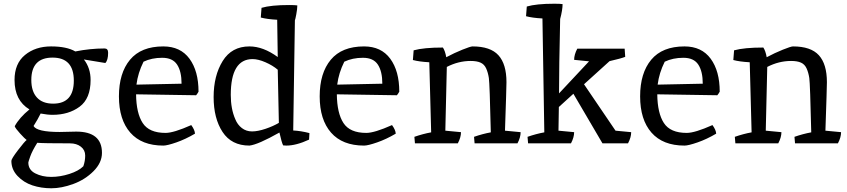

<svg xmlns="http://www.w3.org/2000/svg" viewBox="-20 -769 4542 1030"><path d="M300 -61 389 -63Q527 -63 527 51Q527 104 481.5 149.5Q436 195 373 218Q310 241 255.5 241Q201 241 154 225.5Q107 210 74 175Q41 140 41 94Q41 83 76.5 36.5Q112 -10 123 -18Q114 -24 88 -52.5Q62 -81 59 -92Q84 -138 138 -182Q58 -230 58 -340Q58 -428 114 -474Q170 -520 254 -520Q338 -520 384 -493Q464 -509 541 -509Q560 -509 560 -486Q560 -446 545 -431L430 -450Q466 -404 466 -340Q466 -240 407 -196.5Q348 -153 262 -153Q235 -153 198 -160Q183 -129 160 -93Q178 -61 300 -61ZM427 123Q437 95 437 65.5Q437 36 414 18Q391 0 355 0Q212 0 180 -3Q153 40 142.5 69.5Q132 99 132 103Q132 142 169 161Q206 180 254.5 180Q303 180 352.5 164Q402 148 427 123ZM148 -340Q148 -279 178 -246Q208 -213 265 -213Q376 -213 376 -336.5Q376 -460 262 -460Q148 -460 148 -340Z M868 -56Q912 -56 1006 -98Q1025 -72 1026 -52Q975 -22 926 -5Q877 12 856 12Q740 12 679 -57.5Q618 -127 618 -252Q618 -377 677.5 -448.5Q737 -520 856 -520Q948 -520 996.5 -454Q1045 -388 1045 -277Q1037 -263 1032 -258L710 -263Q711 -162 745.5 -109Q780 -56 868 -56ZM750 -438Q720 -378 712 -315Q791 -316 954 -320Q954 -386 930 -422.5Q906 -459 850 -459Q794 -459 750 -438Z M1470 -463 1467 -663Q1412 -666 1379 -675L1383 -727Q1434 -742 1531 -742Q1562 -742 1575 -740Q1575 -722 1569.5 -692.5Q1564 -663 1562 -660L1553 -69Q1594 -67 1640 -55L1638 -20Q1569 12 1516 12Q1505 12 1499 11Q1491 -4 1479 -58Q1364 7 1318 12Q1222 12 1174 -61Q1126 -134 1126 -248.5Q1126 -363 1174.5 -441.5Q1223 -520 1318 -520Q1392 -520 1470 -463ZM1335 -452Q1218 -452 1218 -260Q1218 -185 1242 -130Q1254 -100 1277.5 -82Q1301 -64 1332 -64Q1363 -64 1404.5 -78Q1446 -92 1476 -110L1470 -395Q1443 -418 1404 -435Q1365 -452 1335 -452Z M1945 -56Q1989 -56 2083 -98Q2102 -72 2103 -52Q2052 -22 2003 -5Q1954 12 1933 12Q1817 12 1756 -57.5Q1695 -127 1695 -252Q1695 -377 1754.5 -448.5Q1814 -520 1933 -520Q2025 -520 2073.5 -454Q2122 -388 2122 -277Q2114 -263 2109 -258L1787 -263Q1788 -162 1822.5 -109Q1857 -56 1945 -56ZM1827 -438Q1797 -378 1789 -315Q1868 -316 2031 -320Q2031 -386 2007 -422.5Q1983 -459 1927 -459Q1871 -459 1827 -438Z M2515 -520Q2611 -520 2654 -472.5Q2697 -425 2697 -328Q2697 -300 2689 -68L2773 -60Q2773 -32 2756 0H2526L2523 -35Q2569 -51 2613 -59Q2607 -321 2602.5 -350.5Q2598 -380 2588 -402Q2578 -424 2558 -433Q2538 -442 2505 -442Q2439 -442 2377 -410Q2371 -182 2369 -68L2453 -60Q2453 -32 2436 0H2206L2203 -35Q2249 -51 2293 -59Q2287 -313 2283 -435Q2228 -438 2195 -447L2199 -499Q2253 -514 2356 -514Q2368 -496 2374 -462Q2417 -485 2460.5 -502.5Q2504 -520 2515 -520Z M2954 -749Q2985 -749 2998 -747Q2998 -716 2985 -667Q2979 -403 2979 -268L3140 -440L3060 -448Q3060 -476 3077 -508H3331L3334 -464Q3311 -455 3250 -441L3113 -317L3282 -68L3366 -60Q3366 -32 3349 0H3212L3056 -266L2978 -195Q2976 -111 2976 -68L3060 -60Q3060 -32 3043 0H2813L2810 -35Q2856 -51 2900 -59Q2894 -463 2890 -670Q2835 -673 2802 -682L2806 -734Q2857 -749 2954 -749Z M3664 -56Q3708 -56 3802 -98Q3821 -72 3822 -52Q3771 -22 3722 -5Q3673 12 3652 12Q3536 12 3475 -57.5Q3414 -127 3414 -252Q3414 -377 3473.5 -448.5Q3533 -520 3652 -520Q3744 -520 3792.5 -454Q3841 -388 3841 -277Q3833 -263 3828 -258L3506 -263Q3507 -162 3541.5 -109Q3576 -56 3664 -56ZM3546 -438Q3516 -378 3508 -315Q3587 -316 3750 -320Q3750 -386 3726 -422.5Q3702 -459 3646 -459Q3590 -459 3546 -438Z M4234 -520Q4330 -520 4373 -472.5Q4416 -425 4416 -328Q4416 -300 4408 -68L4492 -60Q4492 -32 4475 0H4245L4242 -35Q4288 -51 4332 -59Q4326 -321 4321.5 -350.5Q4317 -380 4307 -402Q4297 -424 4277 -433Q4257 -442 4224 -442Q4158 -442 4096 -410Q4090 -182 4088 -68L4172 -60Q4172 -32 4155 0H3925L3922 -35Q3968 -51 4012 -59Q4006 -313 4002 -435Q3947 -438 3914 -447L3918 -499Q3972 -514 4075 -514Q4087 -496 4093 -462Q4136 -485 4179.5 -502.5Q4223 -520 4234 -520Z"/></svg>

Font: Inika
Style: Regular
Weight: 400
Designer: Constanza Artigas Preller
Foundry: Constanza Artigas Preller
Version: Version 1.001